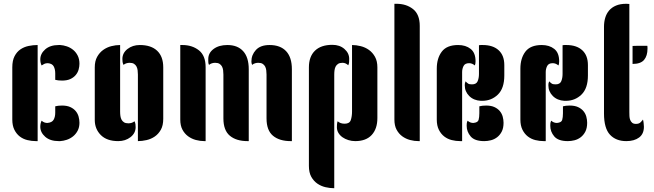

<svg xmlns="http://www.w3.org/2000/svg" viewBox="-20 -746 3456 1015"><path d="M179 0H170Q147 0 124.5 -5.5Q102 -11 84.5 -24.5Q67 -38 56 -60Q45 -82 45 -114V-390Q45 -426 57 -449Q69 -472 88 -485Q107 -498 131 -503Q155 -508 179 -508ZM400 -409Q400 -394 395.5 -378Q391 -362 380 -349Q369 -336 351.5 -328Q334 -320 308 -320Q287 -320 272 -324V-358Q272 -380 264 -395Q256 -410 233 -412Q222 -412 214.5 -408.5Q207 -405 200 -400Q193 -414 193 -432Q193 -462 219 -485Q245 -508 291 -508H298Q315 -507 333 -501Q351 -495 366 -483Q381 -471 390.5 -452.5Q400 -434 400 -409ZM400 -97Q400 -73 390.5 -55Q381 -37 366 -25Q351 -13 333 -7Q315 -1 298 0H291Q245 0 219 -23Q193 -46 193 -76Q193 -94 200 -108Q213 -96 230 -96Q255 -98 263.5 -113Q272 -128 272 -150V-184Q287 -188 308 -188Q334 -188 351.5 -180Q369 -172 380 -159Q391 -146 395.5 -129.5Q400 -113 400 -97Z M615 -156Q615 -144 616.5 -133Q618 -122 622.5 -113.5Q627 -105 635.5 -99.5Q644 -94 659 -94Q667 -94 675.5 -96.5Q684 -99 691 -105Q695 -97 696 -89.5Q697 -82 697 -74Q697 -42 670 -21Q643 0 605 0Q545 0 513 -32Q481 -64 481 -112V-390Q481 -423 493.5 -445.5Q506 -468 525.5 -482Q545 -496 568.5 -502Q592 -508 615 -508ZM843 -118Q843 -83 830.5 -60.5Q818 -38 798.5 -24.5Q779 -11 755 -5.5Q731 0 709 0V-352Q709 -364 707.5 -375Q706 -386 701.5 -394.5Q697 -403 688.5 -408.5Q680 -414 665 -414Q657 -414 648.5 -411.5Q640 -409 633 -403Q629 -411 628 -418.5Q627 -426 627 -434Q627 -466 654 -487Q681 -508 719 -508Q779 -508 811 -477.5Q843 -447 843 -390Z M1161 -352Q1161 -364 1159.5 -375Q1158 -386 1153.5 -394.5Q1149 -403 1140.5 -408.5Q1132 -414 1117 -414Q1109 -414 1100.5 -411.5Q1092 -409 1085 -403Q1082 -409 1081.5 -414.5Q1081 -420 1081 -425V-434Q1081 -466 1109 -487Q1137 -508 1182 -508Q1236 -508 1265.5 -475.5Q1295 -443 1295 -380V0H1289Q1229 0 1195 -28.5Q1161 -57 1161 -120ZM933 -508H944Q996 -508 1031.5 -480Q1067 -452 1067 -391V0H1061Q1038 0 1015.5 -6Q993 -12 974.5 -25.5Q956 -39 944.5 -60.5Q933 -82 933 -114ZM1389 -352Q1389 -364 1387.5 -375Q1386 -386 1381.5 -394.5Q1377 -403 1368.5 -408.5Q1360 -414 1345 -414Q1337 -414 1328.5 -411.5Q1320 -409 1313 -403Q1309 -411 1309 -421Q1309 -456 1333 -482Q1357 -508 1405 -508Q1462 -508 1492.5 -475.5Q1523 -443 1523 -380V0H1517Q1457 0 1423 -28.5Q1389 -57 1389 -120Z M1841 -508Q1863 -508 1887 -502Q1911 -496 1930.5 -482Q1950 -468 1962.5 -445.5Q1975 -423 1975 -390V-122Q1975 -65 1945 -32.5Q1915 0 1858 0Q1839 0 1821.5 -5.5Q1804 -11 1790.5 -20.5Q1777 -30 1769 -43.5Q1761 -57 1761 -73Q1761 -79 1761.5 -88Q1762 -97 1765 -105Q1779 -92 1802 -92Q1828 -92 1834.5 -111.5Q1841 -131 1841 -156ZM1613 -390Q1613 -447 1645 -478Q1677 -509 1737 -509Q1776 -509 1801 -487Q1826 -465 1826 -435Q1826 -426 1825.5 -417.5Q1825 -409 1821 -401Q1807 -414 1791 -414Q1776 -414 1767.5 -408.5Q1759 -403 1754.5 -394.5Q1750 -386 1748.5 -375Q1747 -364 1747 -352V249Q1724 249 1700.5 243.5Q1677 238 1657.5 224.5Q1638 211 1625.5 188.5Q1613 166 1613 131Z M2065 -726H2076Q2128 -726 2163.5 -698Q2199 -670 2199 -609V0H2193Q2170 0 2147.5 -6Q2125 -12 2106.5 -25.5Q2088 -39 2076.5 -60.5Q2065 -82 2065 -114Z M2423 0H2413Q2390 0 2368 -5.5Q2346 -11 2328.5 -24.5Q2311 -38 2300 -60Q2289 -82 2289 -114V-383Q2289 -438 2315.5 -473Q2342 -508 2402 -508Q2442 -508 2468 -487.5Q2494 -467 2494 -422Q2494 -407 2490 -400Q2476 -412 2460 -412Q2438 -412 2430.5 -397Q2423 -382 2423 -365ZM2512 -507Q2517 -508 2522 -508H2532Q2586 -508 2616 -480.5Q2646 -453 2646 -402V-347Q2646 -279 2612 -246Q2578 -213 2529 -213H2522Q2484 -215 2460.5 -238.5Q2437 -262 2437 -295Q2437 -300 2437.5 -304Q2438 -308 2441 -316Q2449 -308 2455 -304Q2461 -300 2475 -300Q2498 -300 2505 -316.5Q2512 -333 2512 -355ZM2642 -97Q2642 -69 2632.5 -50.5Q2623 -32 2608 -20.5Q2593 -9 2575 -4.5Q2557 0 2540 0Q2489 0 2468 -25Q2447 -50 2447 -81Q2447 -86 2447.5 -93Q2448 -100 2452 -108Q2465 -96 2482 -96Q2506 -98 2510 -112Q2514 -126 2514 -147V-184Q2529 -188 2550 -188Q2576 -188 2593.5 -180Q2611 -172 2622 -159Q2633 -146 2637.5 -129.5Q2642 -113 2642 -97Z M2865 0H2855Q2832 0 2810 -5.5Q2788 -11 2770.5 -24.5Q2753 -38 2742 -60Q2731 -82 2731 -114V-383Q2731 -438 2757.5 -473Q2784 -508 2844 -508Q2884 -508 2910 -487.5Q2936 -467 2936 -422Q2936 -407 2932 -400Q2918 -412 2902 -412Q2880 -412 2872.5 -397Q2865 -382 2865 -365ZM2954 -507Q2959 -508 2964 -508H2974Q3028 -508 3058 -480.5Q3088 -453 3088 -402V-347Q3088 -279 3054 -246Q3020 -213 2971 -213H2964Q2926 -215 2902.5 -238.5Q2879 -262 2879 -295Q2879 -300 2879.5 -304Q2880 -308 2883 -316Q2891 -308 2897 -304Q2903 -300 2917 -300Q2940 -300 2947 -316.5Q2954 -333 2954 -355ZM3084 -97Q3084 -69 3074.5 -50.5Q3065 -32 3050 -20.5Q3035 -9 3017 -4.5Q2999 0 2982 0Q2931 0 2910 -25Q2889 -50 2889 -81Q2889 -86 2889.5 -93Q2890 -100 2894 -108Q2907 -96 2924 -96Q2948 -98 2952 -112Q2956 -126 2956 -147V-184Q2971 -188 2992 -188Q3018 -188 3035.5 -180Q3053 -172 3064 -159Q3075 -146 3079.5 -129.5Q3084 -113 3084 -97Z M3307 -153Q3307 -143 3307.5 -132Q3308 -121 3311.5 -112Q3315 -103 3322 -97Q3329 -91 3342 -91Q3358 -91 3366.5 -99.5Q3375 -108 3379 -114Q3381 -108 3382.5 -96Q3384 -84 3384 -76Q3384 -38 3358.5 -19Q3333 0 3291 0Q3236 0 3204.5 -34Q3173 -68 3173 -146V-605Q3173 -630 3179.5 -652Q3186 -674 3200 -690.5Q3214 -707 3236.5 -716.5Q3259 -726 3291 -726Q3295 -726 3299 -725.5Q3303 -725 3307 -725ZM3324 -503H3326Q3328 -503 3335 -503.5Q3342 -504 3357 -504H3402Q3403 -501 3403 -489Q3403 -451 3385 -429.5Q3367 -408 3324 -408Z"/></svg>

Font: Kenia
Style: Regular
Weight: 400
Designer: Julia Petretta
Foundry: Julia Petretta
Version: Version 1.001